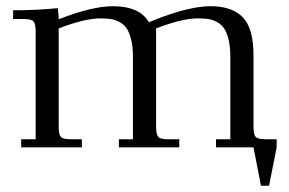

<svg xmlns="http://www.w3.org/2000/svg" viewBox="-20 -472 925 615"><path d="M22 -411.1V-439Q94.7 -439 165 -445.8L168 -418V-410.2Q274.9 -452.1 341.8 -452.1Q426.8 -452.1 457 -400.9L480 -410.2Q588.4 -452.1 653.8 -452.1Q723.6 -452.1 757.8 -416.5Q792 -380.9 792 -294.9V-65.9Q792 -41 799.1 -33.4Q806.2 -25.9 831.1 -25.9H866.2V0L841.8 123H815.9L792 0H671.9V-25.9H717.8V-290Q717.8 -322.3 712.2 -345.2Q706.5 -368.2 697.8 -381.1Q689 -394 674.6 -401.6Q660.2 -409.2 646.5 -411.1Q632.8 -413.1 613.8 -413.1Q563 -413.1 480 -380.9V-65.9Q480 -41 487.1 -33.4Q494.1 -25.9 519 -25.9H554.2V0H360.8V-25.9H405.8V-290Q405.8 -322.3 400.1 -345.2Q394.5 -368.2 385.7 -381.1Q377 -394 362.5 -401.6Q348.1 -409.2 334.5 -411.1Q320.8 -413.1 301.8 -413.1Q251 -413.1 168 -380.9V-65.9Q168 -41 175 -33.4Q182.1 -25.9 207 -25.9H242.2V0H47.9V-25.9H94.2V-371.1Q94.2 -396 87.2 -403.6Q80.1 -411.1 55.2 -411.1Z"/></svg>

Font: Dihjauti S
Style: Regular
Weight: 400
Designer: T. Christopher White
Version: Version 3.0.0